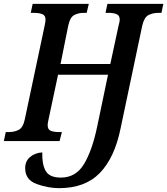

<svg xmlns="http://www.w3.org/2000/svg" viewBox="-36 -734 870 999"><path d="M271 245Q407 245 483.5 166Q560 87 591 -64L704 -600Q714 -644 736.5 -655.5Q759 -667 787 -667H804L814 -714H523L513 -667H531Q554 -667 570.5 -660.5Q587 -654 587 -631Q587 -623 581 -601L538 -401H279L319 -600Q328 -644 350 -655.5Q372 -667 398 -667H415L426 -714H134L124 -667H141Q167 -667 184 -660.5Q201 -654 201 -631Q201 -624 196 -599L93 -113Q84 -70 61.5 -58.5Q39 -47 12 -47H-6L-16 0H274L286 -47H268Q244 -47 228 -53.5Q212 -60 212 -83Q212 -94 216 -110L266 -345H526L470 -77Q444 48 401.5 119Q359 190 281 190Q221 190 201.5 155Q182 120 184 59Q147 61 121 82.5Q95 104 95 141Q95 202 155 223.5Q215 245 271 245Z"/></svg>

Font: Noto Serif SemiCondensed Semi
Style: Italic
Weight: 600
Width: 4
Italic angle: -12°
Designer: Monotype Design Team
Foundry: Monotype Imaging Inc.
Version: Version 1.901